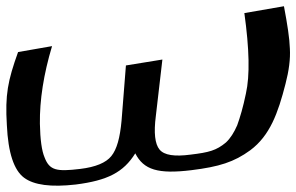

<svg xmlns="http://www.w3.org/2000/svg" viewBox="-87 -573 950 616"><path d="M-65 -172C-61 -82 -42 -27 -10 -3C22 21 77 28 156 19C258 6 309 -20 347 -81C374 -28 420 -14 527 -27C616 -38 664 -53 716 -91C779 -138 805 -210 829 -304C840 -346 845 -384 843 -417C842 -450 835 -495 824 -553L697 -531C713 -415 715 -331 702 -273C693 -229 683 -196 674 -171C664 -148 652 -129 638 -116C607 -90 583 -84 525 -77C473 -70 440 -75 425 -93C410 -111 406 -147 413 -201L434 -382L317 -363L303 -186C298 -131 288 -94 270 -72C253 -51 220 -37 170 -31C95 -22 72 -26 56 -68C47 -89 42 -125 41 -176C40 -252 53 -335 80 -425L-29 -406C-62 -314 -71 -269 -65 -172Z"/></svg>

Font: Gamestation Warped
Style: Regular
Weight: 400
Designer: Jonas Hecksher
Foundry: Jonas Hecksher, Playtypeª, e-types AS
Version: Version 1.003